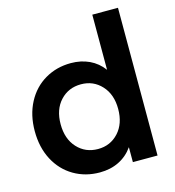

<svg xmlns="http://www.w3.org/2000/svg" viewBox="-120 -925 944 1035"><g transform="rotate(-15 352.0 -408.0)"><path d="M633.3 0H495.6V-83.3Q464.4 -38.9 417.2 -15.6Q370 7.8 310 7.8Q230 7.8 165.6 -30Q101.1 -67.8 64.4 -137.2Q27.8 -206.7 27.8 -297.8Q27.8 -387.8 64.4 -457.2Q101.1 -526.7 165.6 -564.4Q230 -602.2 310 -602.2Q366.7 -602.2 412.8 -580.6Q458.9 -558.9 490 -516.7V-824.4H633.3ZM493.3 -297.8Q493.3 -378.9 447.8 -428.3Q402.2 -477.8 333.3 -477.8Q263.3 -477.8 217.8 -428.9Q172.2 -380 172.2 -297.8Q172.2 -215.6 217.8 -166.1Q263.3 -116.7 333.3 -116.7Q402.2 -116.7 447.8 -166.1Q493.3 -215.6 493.3 -297.8Z"/></g></svg>

Font: Paperlogy 7 Bold
Style: Regular
Weight: 700
Designer: redesigned by Lee Juim, glyphs from Gmarket Sans & Montserrat
Foundry: PT&
Version: Version 1.001